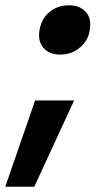

<svg xmlns="http://www.w3.org/2000/svg" viewBox="-78 -552 381 728"><path d="M72 -439Q70 -425 70 -420Q70 -385 92 -365Q114 -345 151 -345Q197 -345 230.5 -376.5Q264 -408 264 -459Q264 -493 241.5 -512.5Q219 -532 183 -532Q142 -532 111 -507.5Q80 -483 72 -439ZM203 -171H55L-58 156H52Z"/></svg>

Font: Geom Bold
Style: Bold Italic
Weight: 700
Italic angle: -10°
Version: Version 1.102